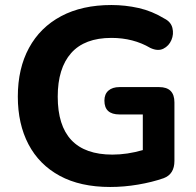

<svg xmlns="http://www.w3.org/2000/svg" viewBox="-20 -735 781 765"><path d="M419 10Q300 10 218 -34.5Q136 -79 93.5 -160Q51 -241 51 -350Q51 -462 95.5 -544Q140 -626 223.5 -670.5Q307 -715 424 -715Q479 -715 532.5 -703Q586 -691 635 -661Q661 -648 667 -623.5Q673 -599 663 -575.5Q653 -552 631 -541Q609 -530 579 -544Q511 -584 424 -584Q317 -584 263.5 -523.5Q210 -463 210 -350Q210 -119 428 -119Q487 -119 549 -137V-279H456Q396 -279 396 -334Q396 -360 412 -374Q428 -388 456 -388H614Q675 -388 675 -327V-94Q675 -41 632 -25Q586 -9 530 0.5Q474 10 419 10Z"/></svg>

Font: Chiron GoRound TC
Style: Bold
Weight: 700
Designer: Ryoko NISHIZUKA 西塚涼子 (kana, bopomofo & ideographs); Paul D. Hunt (Latin, Greek & Cyrillic); Sandoll Communications 산돌커뮤니
Foundry: Adobe
Version: Version 1.000;hotconv 1.1.1;makeotfexe 2.6.0